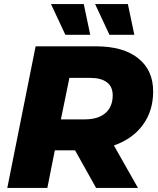

<svg xmlns="http://www.w3.org/2000/svg" viewBox="-20 -929 780 949"><path d="M543 -210 662 0H455L351 -186H251L214 0H16L156 -700H455Q589 -700 663 -641Q737 -582 737 -477Q737 -381 686 -311.5Q635 -242 543 -210ZM427 -544H323L281 -339H399Q465 -339 501 -370Q537 -401 537 -458Q537 -501 508 -522.5Q479 -544 427 -544ZM232 -909H394L426 -757H303ZM450 -909H612L644 -757H521Z"/></svg>

Font: Montserrat Alternates ExtraBold
Style: Italic
Weight: 800
Italic angle: -11.3°
Designer: Julieta Ulanovsky
Foundry: Julieta Ulanovsky
Version: Version 7.200